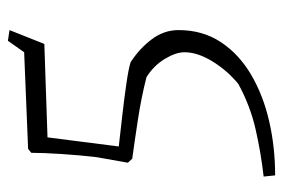

<svg xmlns="http://www.w3.org/2000/svg" viewBox="-135 -462 715 485"><g transform="rotate(-90 222.5 -219.5)"><path d="M22 118 19 89Q80 82 139 68.5Q198 55 253 25Q287 -3 310 -40.5Q333 -78 333 -111Q333 -133 316 -161Q299 -189 270 -207Q219 -220 163.5 -228.5Q108 -237 64 -243L54 -254L68 -333Q73 -375 76 -422Q79 -469 79 -498L89 -506L333 -516L362 -557L389 -553L354 -465L118 -457L95 -277Q130 -273 174 -268Q218 -263 255.5 -257.5Q293 -252 308 -247Q342 -225 365.5 -194Q389 -163 389 -126Q389 -65 358.5 -19Q328 27 276 57.5Q224 88 158.5 103Q93 118 22 118Z"/></g></svg>

Font: Labrada Light
Style: Regular
Weight: 300
Designer: Mercedes Jáuregui
Foundry: Omnibus-Type Team
Version: Version 1.000; ttfautohint (v1.8.4.7-5d5b)